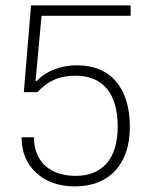

<svg xmlns="http://www.w3.org/2000/svg" viewBox="-20 -678 554 704"><path d="M67.4 -340.3H117.2C157.7 -382.8 197.8 -400.4 256.8 -400.4C357.9 -400.4 411.6 -335 411.6 -213.4C411.6 -97.7 356.9 -33.2 257.8 -33.2C162.1 -33.2 104.5 -86.4 104.5 -174.8H59.1C59.1 -120.6 77.1 -77.1 112.8 -44.4C148.4 -11.2 195.8 5.4 254.4 5.4C317.4 5.4 367.2 -14.2 402.8 -52.7C438.5 -91.3 456.1 -144.5 456.1 -212.9C456.1 -284.7 439 -339.8 405.3 -379.4C371.6 -418.9 323.7 -438.5 262.2 -438.5C203.1 -438.5 148.9 -418 115.2 -381.3H110.4L132.3 -620.1H459V-658.2H93.8Z"/></svg>

Font: Estedad ExtraLight
Style: Regular
Weight: 200
Designer: Amin Abedi
Version: Version 7.3